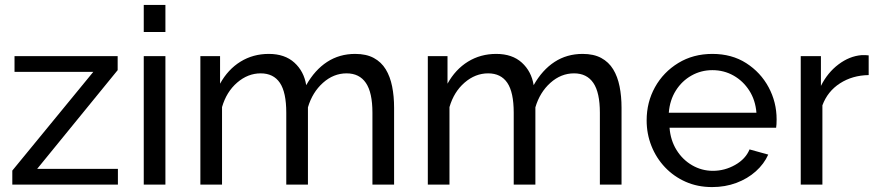

<svg xmlns="http://www.w3.org/2000/svg" viewBox="-20 -750 3565 780"><path d="M30 -57 359 -458H39V-522H458V-465L131 -64H459V0H30Z M564 0V-522H652V0ZM564 -620V-730H652V-620Z M1581 0H1493V-292Q1493 -374 1466.5 -413Q1440 -452 1388 -452Q1335 -452 1292 -413.5Q1249 -375 1231 -314V0H1143V-292Q1143 -375 1117 -413.5Q1091 -452 1039 -452Q987 -452 943.5 -414.5Q900 -377 882 -315V0H794V-522H874V-410Q906 -468 957 -499.5Q1008 -531 1072 -531Q1137 -531 1176 -495.5Q1215 -460 1224 -404Q1259 -466 1309 -498.5Q1359 -531 1423 -531Q1468 -531 1498.5 -514.5Q1529 -498 1547 -468.5Q1565 -439 1573 -399Q1581 -359 1581 -312Z M2505 0H2417V-292Q2417 -374 2390.5 -413Q2364 -452 2312 -452Q2259 -452 2216 -413.5Q2173 -375 2155 -314V0H2067V-292Q2067 -375 2041 -413.5Q2015 -452 1963 -452Q1911 -452 1867.5 -414.5Q1824 -377 1806 -315V0H1718V-522H1798V-410Q1830 -468 1881 -499.5Q1932 -531 1996 -531Q2061 -531 2100 -495.5Q2139 -460 2148 -404Q2183 -466 2233 -498.5Q2283 -531 2347 -531Q2392 -531 2422.5 -514.5Q2453 -498 2471 -468.5Q2489 -439 2497 -399Q2505 -359 2505 -312Z M2873 10Q2814 10 2765.5 -11.5Q2717 -33 2681.5 -70.5Q2646 -108 2626.5 -157Q2607 -206 2607 -261Q2607 -335 2641 -396Q2675 -457 2735.5 -494Q2796 -531 2874 -531Q2953 -531 3011.5 -493.5Q3070 -456 3102.5 -395.5Q3135 -335 3135 -265Q3135 -255 3134.5 -245.5Q3134 -236 3133 -231H2700Q2704 -180 2728.5 -140.5Q2753 -101 2792 -78.5Q2831 -56 2876 -56Q2924 -56 2966.5 -80Q3009 -104 3025 -143L3101 -122Q3084 -84 3050.5 -54Q3017 -24 2971.5 -7Q2926 10 2873 10ZM2697 -292H3053Q3049 -343 3024 -382Q2999 -421 2960 -443Q2921 -465 2874 -465Q2828 -465 2789 -443Q2750 -421 2725.5 -382Q2701 -343 2697 -292Z M3509 -445Q3443 -444 3392.5 -411.5Q3342 -379 3321 -322V0H3233V-522H3315V-401Q3342 -455 3386.5 -488.5Q3431 -522 3480 -526Q3490 -526 3497 -526Q3504 -526 3509 -525Z"/></svg>

Font: Raleway Thin Medium
Style: Regular
Weight: 500
Version: Version 4.026